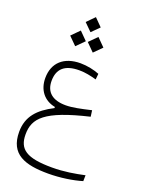

<svg xmlns="http://www.w3.org/2000/svg" viewBox="-190 -862 966 1252"><g transform="rotate(20 293.0 -235.5)"><path d="M306.6 297.4C389.2 297.4 476.1 284.2 539.1 265.1L540 224.1C474.6 238.3 400.9 251.5 316.4 251.5C139.2 251.5 81.1 210 81.1 106.9C81.1 -5.4 143.6 -75.7 440.9 -146L435.1 -189C363.8 -172.4 307.1 -160.2 261.7 -160.2C170.4 -160.2 121.1 -200.7 121.1 -278.8C121.1 -362.3 168 -405.3 269 -405.3C309.6 -405.3 349.6 -396.5 388.2 -385.7L392.1 -425.8C357.4 -440.4 305.7 -451.2 260.3 -451.2C146.5 -451.2 76.2 -389.2 76.2 -282.2C76.2 -201.2 121.1 -141.1 199.7 -126V-118.2C96.2 -64.9 36.1 -1.5 36.1 105.5C36.1 261.7 145.5 297.4 306.6 297.4ZM188.5 -543.5 242.7 -597.7 188.5 -652.3 134.3 -597.7ZM310.5 -543.5 364.7 -597.7 310.5 -652.3 256.3 -597.7ZM251 -663.6 303.2 -715.3 251 -768.1 198.7 -715.3Z"/></g></svg>

Font: Cascadia Mono PL ExtraLight
Style: Regular
Weight: 200
Monospace: yes
Designer: Aaron Bell
Foundry: Saja Typeworks
Version: Version 2404.023